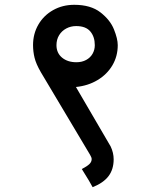

<svg xmlns="http://www.w3.org/2000/svg" viewBox="-20 -645 640 799"><path d="M320.5 58.5Q342.5 47 352 37.8Q361.5 28.5 361.5 17Q361.5 10.5 355 -0.5L150 -344.5Q130 -379 123.8 -404.8Q117.5 -430.5 117.5 -457.5Q117.5 -504.5 139.8 -542.8Q162 -581 201.2 -603Q240.5 -625 289 -625Q357.5 -625 398 -593.5Q438.5 -562 454.2 -522.8Q470 -483.5 470 -457Q470 -411 447.8 -373.2Q425.5 -335.5 386 -311.8Q346.5 -288 296 -283L440.5 -35.5Q453 -9 453 18Q453 59.5 431.8 87.8Q410.5 116 365.5 134Q356 115 320.5 58.5ZM374.5 -457Q374.5 -492 355.8 -514.2Q337 -536.5 297 -536.5Q274.5 -536.5 255.8 -526.5Q237 -516.5 226 -498.5Q215 -480.5 215 -457Q215 -424.5 238.2 -405.2Q261.5 -386 298 -386Q321 -386 338.5 -395.5Q356 -405 365.2 -421.2Q374.5 -437.5 374.5 -457Z"/></svg>

Font: JuliaMono ExtraBold
Style: Regular
Weight: 800
Monospace: yes
Designer: cormullion
Foundry: corm
Version: Version 0.055; ttfautohint (v1.8.4)